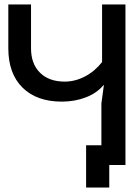

<svg xmlns="http://www.w3.org/2000/svg" viewBox="-20 -734 611 854"><path d="M466 100H363V-88H431V-274L442 -355H440Q411 -320 362 -301Q313 -282 255 -282Q143 -282 80 -344.5Q17 -407 17 -519V-714H118V-519Q118 -450 158 -410.5Q198 -371 268 -371Q314 -371 358 -394Q402 -417 434 -458V-714H538V0H466Z"/></svg>

Font: Non Bureau
Style: Regular
Weight: 400
Designer: Jona Saucedo
Foundry: Non Foundry
Version: Version 1.000; ttfautohint (v1.8.4)